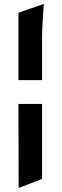

<svg xmlns="http://www.w3.org/2000/svg" viewBox="-20 -759 314 968"><path d="M192 -235V143L74 189L73 -235ZM192 -355H73V-695L201 -739Q192 -620 192 -580Z"/></svg>

Font: Asul
Style: Bold
Weight: 700
Designer: Mariela Monsalve
Foundry: Mariela Monsalve
Version: Version 1.002